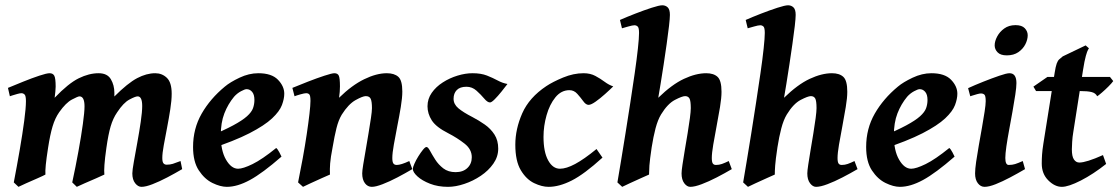

<svg xmlns="http://www.w3.org/2000/svg" viewBox="-20 -703 4316 741"><path d="M683.1 -50.3Q655.8 -34.2 625.5 -18.3Q595.2 -2.4 568.8 7.8Q542.5 18.1 525.9 18.1Q512.7 18.1 501.7 4.2Q490.7 -9.8 490.7 -33.7Q490.7 -45.9 496.6 -78.9Q502.4 -111.8 510 -153.3Q517.6 -194.8 523.2 -233.2Q528.8 -271.5 528.8 -293.9Q528.8 -331.1 511.2 -331.1Q502.4 -331.1 479.5 -318.8Q456.5 -306.6 432.1 -269.5Q416 -246.1 407 -215.1Q397.9 -184.1 390.6 -132.3Q384.8 -91.8 383.1 -66.7Q381.3 -41.5 382.8 -29.3Q374 -24.9 351.6 -15.1Q329.1 -5.4 306.6 4.4Q284.2 14.2 276.4 18.1L258.8 1Q272 -60.1 282.7 -119.1Q293.5 -178.2 299.8 -224.4Q306.2 -270.5 306.2 -292.5Q306.2 -331.1 286.6 -331.1Q280.8 -331.1 257.6 -318.8Q234.4 -306.6 208.5 -270Q192.4 -247.1 182.9 -215.1Q173.3 -183.1 165.5 -132.3Q159.2 -91.8 156.7 -66.9Q154.3 -42 155.3 -29.3Q147.5 -24.9 125.2 -15.1Q103 -5.4 80.8 4.4Q58.6 14.2 51.3 18.1L33.2 1Q45.4 -62.5 56.2 -124.8Q66.9 -187 73.5 -236.8Q80.1 -286.6 80.1 -312.5Q80.1 -333 75 -338.1Q69.8 -343.3 62.5 -343.3Q57.1 -343.3 46.4 -340.3Q35.6 -337.4 26.9 -334.5Q18.1 -331.5 18.1 -331.5L10.7 -363.8Q36.1 -374.5 69.6 -387.9Q103 -401.4 131.6 -410.9Q160.2 -420.4 171.4 -420.4Q184.6 -420.4 189.7 -410.4Q194.8 -400.4 194.8 -368.7Q194.8 -361.3 193.6 -349.1Q192.4 -336.9 190.9 -325.7Q244.1 -381.3 283.9 -400.9Q323.7 -420.4 360.4 -420.4Q394 -420.4 407.7 -397.5Q421.4 -374.5 421.4 -344.7Q421.4 -342.3 421.4 -338.9Q421.4 -335.4 421.4 -330.6Q473.1 -382.3 509.3 -401.4Q545.4 -420.4 579.1 -420.4Q605.5 -420.4 624 -402.6Q642.6 -384.8 642.6 -341.3Q642.6 -315.9 637.2 -281.2Q631.8 -246.6 624.8 -210.2Q617.7 -173.8 612.1 -142.8Q606.4 -111.8 606.4 -93.3Q606.4 -77.6 611.1 -72.5Q615.7 -67.4 623 -67.4Q636.2 -67.4 647.2 -70.8Q658.2 -74.2 676.8 -81.5Z M1077.1 -341.3Q1077.1 -321.8 1068.1 -297.6Q1059.1 -273.4 1030 -246.1Q1001 -218.8 942.6 -188.7Q884.3 -158.7 786.1 -126.5L782.7 -174.3Q843.8 -199.7 879.6 -219Q915.5 -238.3 933.3 -254.4Q951.2 -270.5 956.5 -285.6Q961.9 -300.8 961.9 -317.4Q961.9 -337.9 953.1 -348.4Q944.3 -358.9 931.6 -358.9Q924.8 -358.9 909.9 -350.8Q895 -342.8 883.3 -329.6Q859.9 -301.3 845.9 -265.4Q832 -229.5 832 -180.2Q832 -121.6 852.3 -86.7Q872.6 -51.8 898.9 -51.8Q918 -51.8 954.8 -69.8Q991.7 -87.9 1045.9 -131.8Q1050.8 -128.9 1058.1 -115.2Q1065.4 -101.6 1066.4 -98.6Q993.2 -34.7 944.6 -8.3Q896 18.1 855.5 18.1Q830.6 18.1 800 3.2Q769.5 -11.7 747.3 -45.4Q725.1 -79.1 725.1 -135.7Q725.1 -206.5 758.3 -264.4Q791.5 -322.3 847.7 -368.7Q867.7 -385.7 904.3 -403.1Q940.9 -420.4 977.1 -420.4Q1028.3 -420.4 1052.7 -395.3Q1077.1 -370.1 1077.1 -341.3Z M1571.3 -50.3Q1543.9 -34.2 1513.7 -18.3Q1483.4 -2.4 1456.8 7.8Q1430.2 18.1 1415 18.1Q1398.9 18.1 1388.4 4.2Q1377.9 -9.8 1377.9 -33.7Q1377.9 -43.5 1381.8 -67.9Q1385.7 -92.3 1391.4 -124.3Q1397 -156.2 1402.3 -188.7Q1407.7 -221.2 1411.6 -247.3Q1415.5 -273.4 1415.5 -285.6Q1415.5 -311.5 1410.6 -321.8Q1405.8 -332 1391.6 -332Q1379.9 -332 1352.3 -316.7Q1324.7 -301.3 1298.8 -260.3Q1286.1 -238.8 1278.6 -208.5Q1271 -178.2 1263.7 -134.8Q1255.9 -94.7 1254.2 -72.5Q1252.4 -50.3 1253.4 -29.3Q1245.1 -25.9 1222.9 -15.9Q1200.7 -5.9 1178.7 4.2Q1156.7 14.2 1149.4 18.1L1130.4 1Q1139.6 -43.9 1148.4 -92.3Q1157.2 -140.6 1163.8 -185.1Q1170.4 -229.5 1174.3 -263.4Q1178.2 -297.4 1178.2 -313.5Q1178.2 -334 1173.8 -338.6Q1169.4 -343.3 1161.6 -343.3Q1155.3 -343.3 1139.6 -338.9Q1124 -334.5 1116.7 -331.5L1108.4 -363.8Q1133.8 -374.5 1168.5 -387.9Q1203.1 -401.4 1232.2 -410.9Q1261.2 -420.4 1270.5 -420.4Q1283.2 -420.4 1287.6 -410.9Q1292 -401.4 1292 -369.6Q1292 -349.6 1288.6 -325.7Q1337.9 -374 1385.5 -397.2Q1433.1 -420.4 1472.7 -420.4Q1501.5 -420.4 1517.1 -406.7Q1532.7 -393.1 1532.7 -349.6Q1532.7 -326.2 1526.9 -290.5Q1521 -254.9 1513.4 -216.6Q1505.9 -178.2 1500 -145Q1494.1 -111.8 1494.1 -93.3Q1494.1 -77.6 1498.3 -72Q1502.4 -66.4 1511.2 -66.4Q1527.3 -66.4 1559.6 -81.5Z M1938.5 -378.9Q1928.7 -365.7 1915 -348.9Q1901.4 -332 1889.2 -319.8Q1877 -307.6 1871.1 -307.6Q1861.3 -307.6 1848.6 -322.8Q1835.9 -337.9 1819.1 -353Q1802.2 -368.2 1780.3 -368.2Q1755.4 -368.2 1742.9 -355.5Q1730.5 -342.8 1730.5 -321.8Q1730.5 -300.8 1749 -285.2Q1767.6 -269.5 1803.7 -251Q1828.1 -238.3 1851.1 -222.2Q1874 -206.1 1888.4 -183.6Q1902.8 -161.1 1902.8 -129.4Q1902.8 -98.1 1884 -71.3Q1865.2 -44.4 1835.4 -24.4Q1805.7 -4.4 1772 6.8Q1738.3 18.1 1709 18.1Q1670.4 18.1 1639.6 6.1Q1608.9 -5.9 1591.1 -22.2Q1573.2 -38.6 1573.2 -51.3Q1573.2 -57.1 1579.3 -71Q1585.4 -85 1594.7 -99.9Q1604 -114.7 1612.5 -125.2Q1621.1 -135.7 1626 -135.7Q1631.8 -135.7 1639.6 -121.1Q1647.5 -106.4 1659.7 -87.2Q1671.9 -67.9 1690.9 -53.2Q1710 -38.6 1738.3 -38.6Q1767.1 -38.6 1783.9 -54.7Q1800.8 -70.8 1800.8 -96.2Q1800.8 -127 1772.7 -148.9Q1744.6 -170.9 1710.4 -188.5Q1663.1 -212.4 1646.5 -238.3Q1629.9 -264.2 1629.9 -293Q1629.9 -321.3 1646.2 -344.7Q1662.6 -368.2 1689 -385Q1715.3 -401.9 1745.6 -411.1Q1775.9 -420.4 1803.7 -420.4Q1836.4 -420.4 1859.4 -411.4Q1882.3 -402.3 1900.9 -392.3Q1919.4 -382.3 1938.5 -378.9Z M2346.7 -369.6Q2334 -356.9 2315.2 -340.1Q2296.4 -323.2 2278.8 -310.8Q2261.2 -298.3 2251.5 -298.3Q2241.2 -298.3 2231 -312.5Q2220.7 -326.7 2208 -340.8Q2195.3 -355 2177.7 -355Q2146 -355 2123.5 -327.4Q2101.1 -299.8 2089.4 -258.3Q2077.6 -216.8 2077.6 -174.8Q2077.6 -116.7 2095.5 -84.2Q2113.3 -51.8 2141.1 -51.8Q2165.5 -51.8 2199.7 -70.1Q2233.9 -88.4 2282.2 -127.9Q2285.6 -123 2294.2 -110.6Q2302.7 -98.1 2305.2 -94.7Q2234.9 -30.8 2186.5 -6.3Q2138.2 18.1 2097.2 18.1Q2071.3 18.1 2041.3 3.7Q2011.2 -10.7 1990 -46.1Q1968.8 -81.5 1968.8 -144.5Q1968.8 -205.1 1995.6 -265.9Q2022.5 -326.7 2088.4 -370.6Q2113.3 -387.2 2153.3 -403.8Q2193.4 -420.4 2232.4 -420.4Q2258.3 -420.4 2277.8 -409.9Q2297.4 -399.4 2313.7 -387.2Q2330.1 -375 2346.7 -369.6Z M2804.2 -50.3Q2776.9 -34.2 2746.1 -18.3Q2715.3 -2.4 2688.2 7.8Q2661.1 18.1 2644 18.1Q2631.3 18.1 2620.8 4.2Q2610.4 -9.8 2610.4 -33.7Q2610.4 -43.5 2614 -67.9Q2617.7 -92.3 2623 -124.3Q2628.4 -156.2 2633.8 -188.7Q2639.2 -221.2 2642.6 -247.3Q2646 -273.4 2646 -285.6Q2646 -314 2640.9 -323Q2635.7 -332 2624 -332Q2612.8 -332 2584.7 -317.4Q2556.6 -302.7 2531.2 -261.2Q2518.6 -240.2 2510 -207.8Q2501.5 -175.3 2495.1 -134.8Q2487.8 -85.4 2486.3 -64.2Q2484.9 -43 2484.9 -29.3Q2477.1 -25.9 2454.8 -15.9Q2432.6 -5.9 2410.6 4.2Q2388.7 14.2 2381.3 18.1L2362.8 1Q2368.2 -31.2 2376.5 -80.6Q2384.8 -129.9 2394 -188.2Q2403.3 -246.6 2412.6 -306.6Q2421.9 -366.7 2429.7 -420.9Q2437.5 -475.1 2441.9 -515.9Q2446.3 -556.6 2446.3 -575.7Q2446.3 -596.2 2440.9 -600.8Q2435.5 -605.5 2428.7 -605.5Q2421.4 -605.5 2405 -600.8Q2388.7 -596.2 2380.4 -593.8L2372.6 -626Q2397.9 -637.2 2431.9 -650.4Q2465.8 -663.6 2495.1 -673.1Q2524.4 -682.6 2536.1 -682.6Q2548.3 -682.6 2556.9 -674.6Q2565.4 -666.5 2565.4 -645.5Q2565.4 -632.8 2562 -602.8Q2558.6 -572.8 2553 -533.7Q2547.4 -494.6 2541.3 -454.1Q2535.2 -413.6 2529.5 -379.4Q2523.9 -345.2 2520.5 -325.7Q2573.2 -377 2619.6 -398.7Q2666 -420.4 2705.6 -420.4Q2734.4 -420.4 2749.5 -406.2Q2764.6 -392.1 2764.6 -348.6Q2764.6 -325.2 2758.8 -289.8Q2752.9 -254.4 2745.6 -216.1Q2738.3 -177.7 2732.7 -144.8Q2727.1 -111.8 2727.1 -93.3Q2727.1 -77.6 2731 -72Q2734.9 -66.4 2743.2 -66.4Q2755.4 -66.4 2766.4 -70.3Q2777.3 -74.2 2792.5 -81.5Z M3289.6 -50.3Q3262.2 -34.2 3231.4 -18.3Q3200.7 -2.4 3173.6 7.8Q3146.5 18.1 3129.4 18.1Q3116.7 18.1 3106.2 4.2Q3095.7 -9.8 3095.7 -33.7Q3095.7 -43.5 3099.4 -67.9Q3103 -92.3 3108.4 -124.3Q3113.8 -156.2 3119.1 -188.7Q3124.5 -221.2 3127.9 -247.3Q3131.3 -273.4 3131.3 -285.6Q3131.3 -314 3126.2 -323Q3121.1 -332 3109.4 -332Q3098.1 -332 3070.1 -317.4Q3042 -302.7 3016.6 -261.2Q3003.9 -240.2 2995.4 -207.8Q2986.8 -175.3 2980.5 -134.8Q2973.1 -85.4 2971.7 -64.2Q2970.2 -43 2970.2 -29.3Q2962.4 -25.9 2940.2 -15.9Q2918 -5.9 2896 4.2Q2874 14.2 2866.7 18.1L2848.1 1Q2853.5 -31.2 2861.8 -80.6Q2870.1 -129.9 2879.4 -188.2Q2888.7 -246.6 2897.9 -306.6Q2907.2 -366.7 2915 -420.9Q2922.9 -475.1 2927.2 -515.9Q2931.6 -556.6 2931.6 -575.7Q2931.6 -596.2 2926.3 -600.8Q2920.9 -605.5 2914.1 -605.5Q2906.7 -605.5 2890.4 -600.8Q2874 -596.2 2865.7 -593.8L2857.9 -626Q2883.3 -637.2 2917.2 -650.4Q2951.2 -663.6 2980.5 -673.1Q3009.8 -682.6 3021.5 -682.6Q3033.7 -682.6 3042.2 -674.6Q3050.8 -666.5 3050.8 -645.5Q3050.8 -632.8 3047.4 -602.8Q3043.9 -572.8 3038.3 -533.7Q3032.7 -494.6 3026.6 -454.1Q3020.5 -413.6 3014.9 -379.4Q3009.3 -345.2 3005.9 -325.7Q3058.6 -377 3105 -398.7Q3151.4 -420.4 3190.9 -420.4Q3219.7 -420.4 3234.9 -406.2Q3250 -392.1 3250 -348.6Q3250 -325.2 3244.1 -289.8Q3238.3 -254.4 3231 -216.1Q3223.6 -177.7 3218 -144.8Q3212.4 -111.8 3212.4 -93.3Q3212.4 -77.6 3216.3 -72Q3220.2 -66.4 3228.5 -66.4Q3240.7 -66.4 3251.7 -70.3Q3262.7 -74.2 3277.8 -81.5Z M3674.8 -341.3Q3674.8 -321.8 3665.8 -297.6Q3656.7 -273.4 3627.7 -246.1Q3598.6 -218.8 3540.3 -188.7Q3481.9 -158.7 3383.8 -126.5L3380.4 -174.3Q3441.4 -199.7 3477.3 -219Q3513.2 -238.3 3531 -254.4Q3548.8 -270.5 3554.2 -285.6Q3559.6 -300.8 3559.6 -317.4Q3559.6 -337.9 3550.8 -348.4Q3542 -358.9 3529.3 -358.9Q3522.5 -358.9 3507.6 -350.8Q3492.7 -342.8 3481 -329.6Q3457.5 -301.3 3443.6 -265.4Q3429.7 -229.5 3429.7 -180.2Q3429.7 -121.6 3450 -86.7Q3470.2 -51.8 3496.6 -51.8Q3515.6 -51.8 3552.5 -69.8Q3589.4 -87.9 3643.6 -131.8Q3648.4 -128.9 3655.8 -115.2Q3663.1 -101.6 3664.1 -98.6Q3590.8 -34.7 3542.2 -8.3Q3493.7 18.1 3453.1 18.1Q3428.2 18.1 3397.7 3.2Q3367.2 -11.7 3345 -45.4Q3322.8 -79.1 3322.8 -135.7Q3322.8 -206.5 3356 -264.4Q3389.2 -322.3 3445.3 -368.7Q3465.3 -385.7 3502 -403.1Q3538.6 -420.4 3574.7 -420.4Q3626 -420.4 3650.4 -395.3Q3674.8 -370.1 3674.8 -341.3Z M3946.3 -566.9Q3946.3 -550.3 3937.3 -532.2Q3928.2 -514.2 3910.2 -501.7Q3892.1 -489.3 3865.7 -489.3Q3841.3 -489.3 3830.1 -501Q3818.8 -512.7 3818.8 -527.8Q3818.8 -543.9 3828.4 -562Q3837.9 -580.1 3855.7 -593Q3873.5 -606 3899.4 -606Q3923.8 -606 3935.1 -594Q3946.3 -582 3946.3 -566.9ZM3936 -50.3Q3907.7 -33.7 3878.2 -18.1Q3848.6 -2.4 3822.8 7.8Q3796.9 18.1 3779.8 18.1Q3764.6 18.1 3753.9 4.2Q3743.2 -9.8 3743.2 -33.7Q3743.2 -49.8 3747.3 -78.6Q3751.5 -107.4 3757.6 -142.1Q3763.7 -176.8 3769.8 -210.9Q3775.9 -245.1 3780 -272.2Q3784.2 -299.3 3784.2 -312.5Q3784.2 -333 3779.3 -337.6Q3774.4 -342.3 3765.6 -342.3Q3760.7 -342.3 3751 -339.6Q3741.2 -336.9 3732.9 -334.2Q3724.6 -331.5 3724.6 -331.5L3716.3 -362.8Q3741.7 -374.5 3774.9 -387.7Q3808.1 -400.9 3836.4 -410.6Q3864.7 -420.4 3876 -420.4Q3902.8 -420.4 3902.8 -382.3Q3902.8 -366.7 3898.4 -337.6Q3894 -308.6 3887.7 -273.2Q3881.3 -237.8 3874.8 -202.4Q3868.2 -167 3864 -137.9Q3859.9 -108.9 3859.9 -93.3Q3859.9 -66.4 3873 -66.4Q3886.7 -66.4 3897.7 -69.8Q3908.7 -73.2 3927.2 -81.5Z M4276.4 -390.1Q4270.5 -381.8 4257.8 -369.1Q4245.1 -356.4 4232.4 -345.5Q4219.7 -334.5 4214.4 -331.5Q4208.5 -343.8 4192.9 -347.7Q4177.2 -351.6 4148.4 -351.6H3978.5L3968.3 -368.7L4022.5 -406.2H4263.7ZM4249 -70.3Q4199.2 -30.8 4151.4 -6.3Q4103.5 18.1 4078.1 18.1Q4050.8 18.1 4025.6 -7.1Q4000.5 -32.2 4000.5 -71.8Q4000.5 -88.9 4001.7 -106.4Q4002.9 -124 4006.8 -148.9L4050.3 -421.9Q4054.2 -446.8 4058.3 -458Q4062.5 -469.2 4068.1 -474.1Q4073.7 -479 4081.5 -485.4L4169.9 -527.8L4182.6 -516.6Q4182.6 -516.6 4179.2 -511Q4175.8 -505.4 4170.7 -487.3Q4165.5 -469.2 4159.7 -432.1L4122.1 -192.4Q4119.1 -174.8 4117.9 -155.3Q4116.7 -135.7 4116.7 -126.5Q4116.7 -99.1 4124.8 -87.4Q4132.8 -75.7 4145.5 -75.7Q4172.4 -75.7 4236.8 -104.5Z"/></svg>

Font: Dai Banna SIL SemiBold
Style: Italic
Weight: 600
Italic angle: -11°
Designer: Victor Gaultney
Foundry: SIL International
Version: Version 4.000